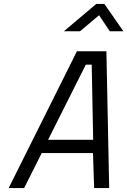

<svg xmlns="http://www.w3.org/2000/svg" viewBox="-20 -951 644 971"><path d="M414.1 -624 223.1 -244.1H451.2L443.8 -624ZM23.9 0 369.1 -691.9H518.1L532.2 0H456.1L450.2 -176.8H190.9L102.1 0ZM303.2 -793 466.8 -931.2H507.8L604 -793H535.2L481 -874L384.8 -793Z"/></svg>

Font: TitilliumWeb-Italic
Style: Italic
Weight: 400
Italic angle: -13°
Version: Version 1.001;PS 57.000;hotconv 1.0.70;makeotf.lib2.5.55311